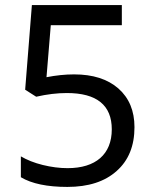

<svg xmlns="http://www.w3.org/2000/svg" viewBox="-20 -734 612 764"><path d="M274.9 -438C239.3 -438 202.6 -434.1 165 -426.8L182.1 -633.8H464.8V-713.9H106.9L80.1 -377L124 -349.1C167 -358.9 207.5 -363.8 246.1 -363.8C365.2 -363.8 424.8 -315.4 424.8 -219.2C424.8 -120.1 360.8 -64.9 249 -64.9C216.8 -64.9 183.6 -69.3 149.9 -77.6C116.2 -85.9 86.9 -97.7 63 -111.8V-28.8C106.4 -2.9 168.5 9.8 248 9.8C331.5 9.8 397 -11.2 444.3 -53.7C491.7 -95.7 515.1 -153.8 515.1 -228C515.1 -293 493.7 -344.2 451.2 -381.8C408.2 -419.4 349.6 -438 274.9 -438Z"/></svg>

Font: Noto Naskh Arabic
Style: Regular
Weight: 400
Designer: Monotype Design Team
Foundry: Monotype Imaging Inc.
Version: Version 1.07